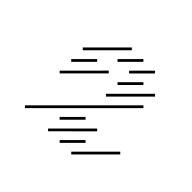

<svg xmlns="http://www.w3.org/2000/svg" viewBox="-83 -334 419 419"><g transform="rotate(45 127.0 -124.5)"><path d="M35.7 4.3 218.6 -178.6 214.3 -182.9 31.4 0ZM142.9 4.3 182.9 -35.7 178.6 -40 138.6 0ZM178.6 4.3 254.3 -71.4 250 -75.7 174.3 0ZM107.1 4.3 182.9 -71.4 178.6 -75.7 102.9 0ZM142.9 -138.6 218.6 -214.3 214.3 -218.6 138.6 -142.9ZM142.9 -174.3 182.9 -214.3 178.6 -218.6 138.6 -178.6ZM142.9 -210 182.9 -250 178.6 -254.3 138.6 -214.3ZM107.1 -210 147.1 -250 142.9 -254.3 102.9 -214.3ZM35.7 -174.3 111.4 -250 107.1 -254.3 31.4 -178.6ZM35.7 -138.6 75.7 -178.6 71.4 -182.9 31.4 -142.9ZM35.7 -102.9 111.4 -178.6 107.1 -182.9 31.4 -107.1ZM107.1 -31.4 147.1 -71.4 142.9 -75.7 102.9 -35.7Z"/></g></svg>

Font: Gossip Low Needlepoint
Style: Regular
Weight: 100
Width: 3
Designer: Deborah Khodanovich
Version: Version 1.001;Glyphs 3.3.1 (3343)